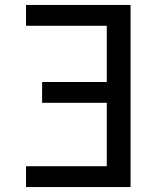

<svg xmlns="http://www.w3.org/2000/svg" viewBox="-20 -755 640 775"><path d="M85 0V-84H411V-340H150V-424H411V-651H85V-735H507V0Z"/></svg>

Font: Iosevka Custom Medium Extended
Style: Regular
Weight: 500
Width: 7
Monospace: yes
Designer: Belleve Invis
Foundry: Belleve Invis
Version: Version 11.2.4; ttfautohint (v1.8.4)